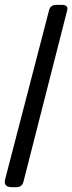

<svg xmlns="http://www.w3.org/2000/svg" viewBox="-29 -779 301 799"><path d="M250.5 -735.8 68.4 -22Q62.5 0 38.1 0H21.5Q-15.6 0 -7.8 -32.2L175.3 -736.8Q181.2 -758.8 205.1 -758.8H228Q256.3 -758.8 250.5 -735.8Z"/></svg>

Font: Allan
Style: Regular
Weight: 400
Designer: Anton Koovit
Foundry: Anton Koovit
Version: Version 1.002